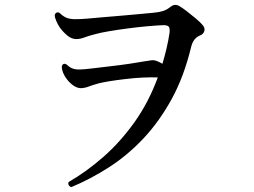

<svg xmlns="http://www.w3.org/2000/svg" viewBox="-20 -739 1040 786"><path d="M272 27Q265 25 261.5 19Q258 13 261 6Q334 -36 403 -96.5Q472 -157 530 -238Q588 -319 626 -422Q598 -423 564.5 -421.5Q531 -420 490 -415Q422 -407 385 -398Q359 -391 344 -385Q329 -379 312 -378Q297 -378 282.5 -387.5Q268 -397 255 -413Q233 -441 233 -468Q238 -482 251 -476Q264 -464 276 -459Q288 -454 307 -454.5Q326 -455 358 -459Q389 -463 429.5 -467.5Q470 -472 510.5 -478Q551 -484 578 -489Q581 -489 587 -490Q595 -492 603 -492.5Q611 -493 620 -490Q633 -485 645 -478Q654 -508 661.5 -539.5Q669 -571 674 -604Q676 -622 671.5 -629Q667 -636 649 -636Q622 -635 583 -631.5Q544 -628 502.5 -622.5Q461 -617 425.5 -611Q390 -605 369 -599Q342 -592 325 -585.5Q308 -579 292 -579Q273 -579 255 -594Q237 -609 223 -629Q216 -640 210 -654Q204 -668 204 -678Q209 -692 223 -687Q237 -673 250.5 -667Q264 -661 285 -660.5Q306 -660 340 -663Q360 -665 396 -668Q432 -671 473.5 -674.5Q515 -678 551.5 -681.5Q588 -685 610 -687Q631 -689 646 -693.5Q661 -698 674 -708Q687 -719 697 -719Q707 -719 716 -713Q728 -706 746 -692Q764 -678 782 -663Q800 -648 809 -637Q820 -625 816.5 -612Q813 -599 797 -593Q770 -581 762 -545Q733 -425 682.5 -333Q632 -241 567 -172Q502 -103 426.5 -54.5Q351 -6 272 27Z"/></svg>

Font: Zen Old Mincho SemiBold
Style: Regular
Weight: 600
Version: Version 1.500